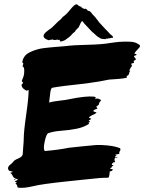

<svg xmlns="http://www.w3.org/2000/svg" viewBox="-20 -862 677 901"><path d="M507.6 -694.3Q508.6 -693.3 509.5 -689.5L510.5 -684.8Q509.5 -683.8 507.6 -684.3Q505.7 -684.8 503.8 -685.7V-683.8Q498.1 -683.8 494.3 -681.9Q493.3 -682.9 489.5 -683.8Q488.6 -681.9 490.5 -681Q489.5 -681 484.8 -681.9Q484.8 -681 484.8 -679Q481.9 -681 476.2 -681Q476.2 -679 477.1 -678.1Q456.2 -679 451.4 -681.9Q434.3 -691.4 426.7 -700Q424.8 -701.9 420 -706.2Q415.2 -710.5 412.4 -712.4Q407.6 -717.1 401 -724.3Q394.3 -731.4 389.5 -736.7Q384.8 -741.9 378.6 -748.1Q372.4 -754.3 368.6 -761Q365.7 -764.8 361.9 -759.5Q358.1 -754.3 354.3 -744.8Q350.5 -735.2 349.5 -734.3Q347.6 -731.4 340.5 -725.2Q333.3 -719 332.4 -714.3Q329.5 -711.4 326.2 -709Q322.9 -706.7 319.5 -703.3Q316.2 -700 314.3 -697.1Q313.3 -695.2 308.6 -691.4Q303.8 -687.6 299 -683.8L293.3 -680Q283.8 -670.5 263.8 -666.7L259 -675.2Q255.2 -675.2 252.4 -674.3Q252.4 -675.2 251.4 -675.2Q251.4 -675.2 250.5 -675.2Q250.5 -676.2 251.4 -677.1Q251.4 -677.1 249.5 -676.2Q247.6 -675.2 242.9 -674.8Q238.1 -674.3 233.8 -674.3Q229.5 -674.3 228.6 -677.1Q228.6 -677.1 224.8 -676.2Q221 -675.2 216.2 -675.2L211.4 -674.3V-673.3Q208.6 -672.4 200.5 -676.2Q192.4 -680 189.5 -682.9Q181 -690.5 186.7 -701Q191.4 -709.5 211.4 -723.8Q221.9 -729.5 238.6 -747.1Q255.2 -764.8 262.9 -769.5Q263.8 -770.5 268.1 -774.8Q272.4 -779 273.3 -781.9Q289.5 -791.4 311.4 -819Q317.1 -826.7 326.7 -835.2Q336.2 -843.8 341.9 -841Q343.8 -839 348.6 -835.7Q353.3 -832.4 354.3 -832.4Q355.2 -831.4 359 -831Q362.9 -830.5 362.9 -826.7Q362.9 -826.7 364.8 -825.7Q366.7 -824.8 368.6 -822.9L370.5 -821.9Q371.4 -823.8 374.3 -821Q377.1 -818.1 380 -821.9Q383.8 -818.1 387.6 -818.1Q388.6 -815.2 390.5 -813.3Q392.4 -811.4 396.2 -810.5Q400 -809.5 401 -809.5Q405.7 -806.7 415.2 -793.3H416.2Q418.1 -790.5 420 -788.6Q426.7 -782.9 437.1 -768.1Q447.6 -753.3 453.3 -748.6Q480 -719 483.8 -716.2Q484.8 -715.2 485.7 -714.3Q497.1 -700 507.6 -693.3Q507.6 -693.3 507.6 -694.3ZM610.5 -609.5Q620 -609.5 621 -604.8Q621 -603.8 618.6 -602.9Q616.2 -601.9 612.9 -601Q609.5 -600 608.6 -599Q607.6 -598.1 613.3 -590.5Q620 -582.9 616.2 -581Q611.4 -581 606.7 -573.3Q609.5 -569.5 608.6 -567.6Q607.6 -565.7 605.2 -565.7Q602.9 -565.7 599.5 -564.8Q596.2 -563.8 595.2 -561.9H599L597.1 -560L595.2 -557.1Q596.2 -556.2 597.6 -556.2Q599 -556.2 600 -552.4Q594.3 -548.6 586.7 -531.4L591.4 -528.6Q587.6 -526.7 586.7 -521Q585.7 -515.2 583.3 -511Q581 -506.7 574.3 -505.7Q574.3 -501.9 576.2 -498.1Q561.9 -493.3 533.3 -491.4Q504.8 -489.5 492.4 -488.6Q454.3 -480 384.8 -470.5Q368.6 -468.6 338.1 -465.2Q307.6 -461.9 283.8 -459Q260 -456.2 249.5 -454.3Q245.7 -453.3 238.1 -452.4Q230.5 -451.4 226.7 -450.5Q222.9 -449.5 221 -446.7Q216.2 -441 210.5 -381Q225.7 -385.7 259.5 -389.5Q293.3 -393.3 303.8 -396.2Q382.9 -412.4 420 -408.6Q432.4 -406.7 428.6 -401Q426.7 -398.1 423.8 -396.2Q439 -402.9 446.7 -396.2Q453.3 -394.3 453.8 -392.4Q454.3 -390.5 451.9 -388.1Q449.5 -385.7 447.1 -381.9Q444.8 -378.1 444.8 -375.2Q444.8 -371.4 441.9 -369Q439 -366.7 436.7 -365.2Q434.3 -363.8 432.4 -361.9Q430.5 -360 433.3 -359Q439 -352.4 435.2 -351.4Q431.4 -350.5 424.8 -347.6Q418.1 -344.8 418.1 -340Q420 -338.1 427.6 -336.2Q435.2 -334.3 431.4 -331.4Q426.7 -327.6 409.5 -320Q398.1 -313.3 397.6 -311Q397.1 -308.6 408.6 -304.8L402.9 -300Q401.9 -300 400 -298.6Q398.1 -297.1 396.2 -296.2Q396.2 -295.2 399.5 -293.3Q402.9 -291.4 402.9 -289.5Q401.9 -289.5 400.5 -289Q399 -288.6 397.1 -287.6L395.2 -286.7Q396.2 -284.8 397.1 -282.9Q398.1 -281.9 398.1 -281Q373.3 -264.8 340.5 -258.1Q307.6 -251.4 269 -248.6Q230.5 -245.7 206.7 -237.1Q197.1 -233.3 189.5 -196.7Q181.9 -160 190.5 -153.3Q257.1 -159 302.9 -168.6Q312.4 -169.5 361 -174.8Q409.5 -180 430 -181.4Q450.5 -182.9 484.8 -179.5Q519 -176.2 542.9 -166.7Q545.7 -163.8 545.2 -160Q544.8 -156.2 542.9 -153.8Q541 -151.4 540 -147.6Q539 -143.8 540 -140Q522.9 -137.1 520 -135.2Q523.8 -134.3 527.6 -133.3Q526.7 -132.4 523.8 -131.4Q518.1 -127.6 518.6 -127.1Q519 -126.7 524.3 -125.7Q529.5 -124.8 533.3 -123.8Q530.5 -121.9 521 -122.9Q513.3 -113.3 521 -101Q508.6 -101.9 504.8 -90.5Q504.8 -88.6 505.2 -88.1Q505.7 -87.6 508.6 -87.1Q511.4 -86.7 513.3 -85.7Q513.3 -84.8 508.6 -82.9Q503.8 -81 504.8 -77.1L497.1 -72.4L496.2 -70.5Q499 -70.5 502.9 -68.6Q508.6 -66.7 510.5 -66.7L509.5 -65.7Q504.8 -57.1 495.2 -58.1Q495.2 -54.3 494.3 -48.6Q492.4 -32.4 490.5 -30Q488.6 -27.6 478.1 -27.6Q474.3 -27.6 465.7 -27.6Q457.1 -27.6 448.6 -26.7Q421 -23.8 368.6 -18.6Q316.2 -13.3 291.4 -10.5Q174.3 1.9 137.1 11.4Q89.5 22.9 62.9 18.1Q61.9 17.1 61.4 13.3Q61 9.5 59 5.7Q57.1 1.9 53.3 1Q52.4 -1.9 59 -5.7Q58.1 -6.7 53.8 -8.1Q49.5 -9.5 49 -10Q48.6 -10.5 50 -11.4Q51.4 -12.4 53.8 -13.3Q56.2 -14.3 58.6 -15.2Q61 -16.2 62.4 -17.6Q63.8 -19 62.9 -21Q53.3 -22.9 47.6 -26.7Q41.9 -30.5 40.5 -34.8Q39 -39 35.7 -43.8Q32.4 -48.6 28.6 -49.5Q26.7 -50.5 30.5 -51.4Q32.4 -52.4 35.2 -53.3Q41 -55.2 40 -55.2Q39 -57.1 31 -58.6Q22.9 -60 21.9 -61.9Q16.2 -69.5 18.1 -75.7Q20 -81.9 23.3 -85.2Q26.7 -88.6 32.9 -93.3Q39 -98.1 41.9 -102.9Q46.7 -110.5 66.2 -118.6Q85.7 -126.7 86.7 -139Q86.7 -145.7 89 -172.4Q91.4 -199 91.4 -210.5Q91.4 -244.8 102.9 -323.8Q114.3 -402.9 114.3 -439Q112.4 -440 108.1 -437.6Q103.8 -435.2 102.9 -437.1Q95.2 -441.9 91.9 -444.3Q88.6 -446.7 85.2 -451.4Q81.9 -456.2 81 -462.9Q81 -464.8 84.8 -468.6Q88.6 -472.4 88.6 -474.3L86.7 -476.2Q84.8 -477.1 83.3 -479.5Q81.9 -481.9 82.9 -483.8L89.5 -501Q94.3 -514.3 93.8 -531.4Q93.3 -548.6 86.7 -549.5Q85.7 -550.5 86.2 -552.4Q86.7 -554.3 88.1 -558.6Q89.5 -562.9 89.5 -563.8Q89.5 -565.7 87.1 -566.7Q84.8 -567.6 84.8 -569.5Q85.7 -581.9 93.3 -594.3Q102.9 -610.5 130 -621.4Q157.1 -632.4 181.9 -635.7Q206.7 -639 242.9 -641.9Q279 -644.8 288.6 -645.7Q324.8 -650.5 392.4 -651.9Q460 -653.3 501.9 -661Q509.5 -661.9 519.5 -663.3Q529.5 -664.8 541.4 -665.7Q553.3 -666.7 566.7 -666.7Q580 -666.7 591.4 -666.2Q602.9 -665.7 612.4 -662.9Q621.9 -660 626.7 -656.2Q635.2 -652.4 636.7 -648.6Q638.1 -644.8 634.8 -640Q631.4 -635.2 626.7 -631Q621.9 -626.7 617.1 -620.5Q612.4 -614.3 610.5 -609.5ZM54.3 -20Q51.4 -21.9 48.6 -21.9Q45.7 -21.9 44.8 -21Q44.8 -20 45.7 -19Q46.7 -18.1 47.6 -19Q53.3 -19 54.3 -20Z"/></svg>

Font: KAZYinfo
Style: Bold
Weight: 700
Designer: emmanuel didier
Foundry: emmanuel didier
Version: Version 001.000